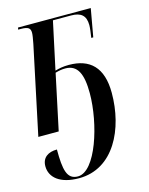

<svg xmlns="http://www.w3.org/2000/svg" viewBox="-117 -610 718 928"><g transform="rotate(-15 242.0 -146.0)"><path d="M162 244C336 244 421 66 421 -114C421 -242 360 -298 255 -298C227 -298 207 -294 186 -288L237 -526H328C376 -526 401 -507 401 -458C401 -443 398 -423 394 -396H404L429 -536H65L63 -526H76C114 -526 124 -517 124 -494C124 -483 121 -466 116 -440L23 0H125L184 -278C201 -283 217 -286 234 -286C295 -286 318 -237 318 -140C318 12 249 234 159 234C104 234 94 184 94 82C51 82 19 102 19 146C19 202 67 244 162 244Z"/></g></svg>

Font: Noto Serif Display Condensed Medium
Style: Italic
Weight: 500
Width: 3
Italic angle: -12°
Designer: Monotype Design Team
Foundry: Monotype Imaging Inc.
Version: Version 2.009